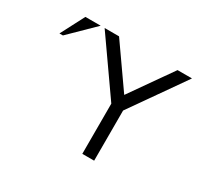

<svg xmlns="http://www.w3.org/2000/svg" viewBox="-133 -838 1099 1030"><g transform="rotate(30 417.0 -322.5)"><path d="M70.3 -498H48.8L125 -644.5H219.7ZM551.3 0H478V-311L244.1 -644.5H333.5L514.6 -386.2L695.8 -644.5H785.2L551.3 -310.5Z"/></g></svg>

Font: Catrinity
Style: Regular
Weight: 400
Designer: Alexander Lange
Foundry: High-Logic / Made with FontCreator
Version: Version 2.090;May 20, 2024;FontCreator 15.0.0.2974 64-bit